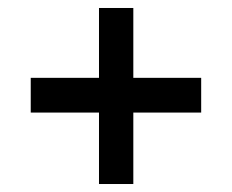

<svg xmlns="http://www.w3.org/2000/svg" viewBox="-20 -597 582 481"><path d="M314 -136H228V-315H57V-402H228V-577H314V-402H484V-315H314Z"/></svg>

Font: Rosa Sans Medium
Style: Regular
Weight: 500
Designer: Pentagram / MCKL
Foundry: Pentagram / MCKL
Version: Version 1.005;September 16, 2019;FontCreator 11.5.0.2425 64-